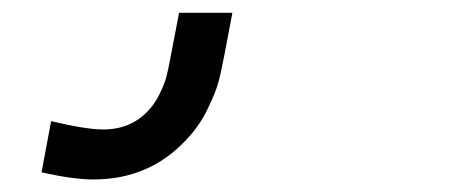

<svg xmlns="http://www.w3.org/2000/svg" viewBox="-20 -20 707 300"><path d="M330.1 68.4Q324.9 95.7 320.6 110.7Q316.4 125.7 303.7 151.7Q291 177.7 270.8 198.6Q213.5 260.4 125.7 260.4Q95.1 260.4 44.9 249.3L59.9 169.3Q114.6 182.3 141.3 182.3Q184.2 182.3 211.6 153Q222 141.9 229.5 126.6Q237 111.3 239.9 100.3Q242.8 89.2 246.7 68.4L259.8 0H343.1Z"/></svg>

Font: Monoid
Style: Italic
Weight: 400
Width: 4
Italic angle: -11°
Monospace: yes
Version: Version 0.61